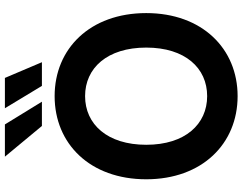

<svg xmlns="http://www.w3.org/2000/svg" viewBox="-124 -860 995 788"><g transform="rotate(-90 374.0 -465.5)"><path d="M374 11.7C568.8 11.7 714.8 -133.8 714.8 -363.3C714.8 -593.8 568.8 -739.3 374 -739.3C178.2 -739.3 32.7 -593.8 32.7 -363.3C32.7 -134.3 178.2 11.7 374 11.7ZM374 -113.3C258.8 -113.3 174.3 -203.6 174.3 -363.3C174.3 -523.4 258.8 -614.3 374 -614.3C489.3 -614.3 573.2 -523.4 573.2 -363.3C573.2 -203.6 489.3 -113.3 374 -113.3ZM416 -791.5H513.2L448.7 -943.4H324.2ZM251.5 -791.5H351.1L257.8 -943.4H125.5Z"/></g></svg>

Font: Raveo Display Display SemiBold
Style: Regular
Weight: 600
Designer: Jakub Foglar, Rasmus Andersson (Inter)
Foundry: Jakubfoglar.com
Version: Version 1.100;Glyphs 3.2.3 (3260)